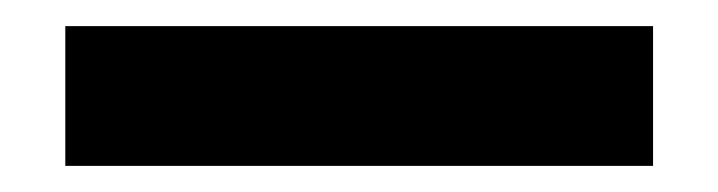

<svg xmlns="http://www.w3.org/2000/svg" viewBox="-20 -839 550 147"><path d="M30 -712V-819H480V-712Z"/></svg>

Font: Stick No Bills ExtraLight ExtraBold
Style: Regular
Weight: 800
Version: Version 2.000